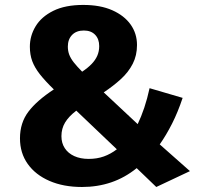

<svg xmlns="http://www.w3.org/2000/svg" viewBox="-20 -730 830 767"><path d="M312.6 -710.3Q380.7 -710.3 428.5 -689.1Q476.4 -667.8 501.8 -632Q527.3 -596.1 527.3 -550.2Q527.3 -508.5 510.3 -475.2Q493.3 -441.9 463.2 -414.3Q433.1 -386.8 394.4 -361L530 -234.2Q544.2 -263.6 556.3 -299.6Q568.4 -335.6 577.5 -377.7L709.6 -339Q690.6 -282 667.3 -236Q644 -190 618.1 -153.2L738.8 -46.4L604.3 17L526 -58.3Q479 -20.2 424.4 -1.6Q369.8 17 307.5 17Q233.4 17 177.6 -7.3Q121.8 -31.5 90.8 -75.1Q59.8 -118.6 59.8 -177.5Q59.8 -239.4 93.6 -284Q127.4 -328.6 195.1 -372.8Q160.5 -406.4 139.4 -433.2Q118.4 -460 108.8 -485.8Q99.3 -511.6 99.3 -543.5Q99.3 -586.9 122.3 -625Q145.3 -663.1 192.8 -686.7Q240.3 -710.3 312.6 -710.3ZM446.8 -133.6 284.8 -287.9Q254.5 -264.8 240 -240.6Q225.4 -216.4 225.4 -186.1Q225.4 -158.4 238.8 -138Q252.1 -117.6 276.7 -106.4Q301.4 -95.2 334.3 -95.2Q367.4 -95.2 394.8 -105Q422.2 -114.8 446.8 -133.6ZM314.8 -608.1Q284.9 -608.1 267.9 -590.4Q251 -572.8 251 -543.9Q251 -526.6 256.6 -511.6Q262.3 -496.7 274.8 -480.7Q287.3 -464.8 308.2 -443.6Q331.1 -458.9 346 -474.4Q360.9 -489.8 368.6 -507.3Q376.3 -524.8 376.3 -545.9Q376.3 -574.2 360 -591.1Q343.8 -608.1 314.8 -608.1Z"/></svg>

Font: Fira Sans Variable
Style: Regular
Weight: 400
Designer: Carrois Corporate & Edenspiekermann AG
Foundry: Carrois Corporate GbR & Edenspiekermann AG
Version: Version 4.202